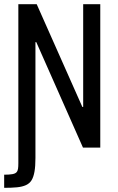

<svg xmlns="http://www.w3.org/2000/svg" viewBox="-21 -708 567 921"><path d="M-1 193V130Q23 130 37.5 127.5Q52 125 58 118.5Q64 112 65.5 101.5Q67 91 67 75V-688H155L374 -195H378V-688H460V0H377L153 -506H149V50Q149 89 144.5 115Q140 141 130.5 156.5Q121 172 103.5 180Q86 188 60.5 190.5Q35 193 -1 193Z"/></svg>

Font: Saira Condensed Medium
Style: Regular
Weight: 500
Width: 3
Designer: Hector Gatti with collaboration of the Omnibus-Type team
Foundry: Omnibus-Type
Version: Version 1.101